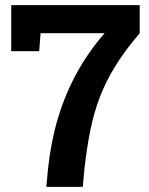

<svg xmlns="http://www.w3.org/2000/svg" viewBox="-20 -731 581 751"><path d="M161.1 0 168 -72.3Q179.2 -176.8 207 -269.8Q234.9 -362.8 280.3 -445.6Q325.7 -528.3 389.2 -601.1H138.7L133.3 -530.8H23.9V-710.9H526.4V-601.1Q469.2 -534.2 431.6 -473.4Q394 -412.6 370.6 -351.3Q347.2 -290 333.5 -222.2Q319.8 -154.3 310.5 -72.3L303.7 0Z"/></svg>

Font: Roboto Slab LO
Style: Bold
Weight: 700
Designer: Google
Version: Version 2.000